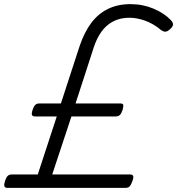

<svg xmlns="http://www.w3.org/2000/svg" viewBox="-54 -910 858 930"><path d="M-18 0Q-31 0 -33 -9Q-35 -18 -29 -35Q-23 -53 -15.5 -59Q-8 -65 3 -65H129L221 -346H116Q104 -346 101 -353Q98 -360 104 -378Q110 -396 117.5 -402.5Q125 -409 137 -409H241L332 -688Q355 -755 388.5 -799.5Q422 -844 469.5 -867Q517 -890 578 -890Q638 -890 690 -868Q742 -846 774 -812Q784 -802 784 -791.5Q784 -781 770 -769Q756 -756 746 -756.5Q736 -757 724 -766Q691 -794 651 -809Q611 -824 573 -824Q511 -824 468 -789Q425 -754 401 -683L312 -409H528Q540 -409 542.5 -403Q545 -397 540 -378Q534 -360 526.5 -353Q519 -346 507 -346H292L199 -65H576Q587 -65 590.5 -58.5Q594 -52 588 -35Q582 -17 575 -8.5Q568 0 555 0Z"/></svg>

Font: Playwrite DK Loopet Light
Style: Regular
Weight: 300
Version: Version 1.003